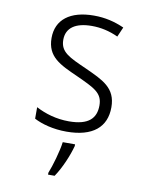

<svg xmlns="http://www.w3.org/2000/svg" viewBox="-85 -605 701 890"><g transform="rotate(10 265.0 -160.5)"><path d="M252 10C376 10 438 -44 438 -137C438 -229 375 -255 290 -294C207 -331 164 -349 164 -407C164 -464 208 -493 284 -493C326 -493 367 -484 408 -465L428 -511C383 -531 338 -542 285 -542C173 -542 109 -492 109 -406C109 -317 171 -290 256 -252C343 -212 382 -195 382 -136C382 -76 348 -39 255 -39C195 -39 143 -55 99 -78V-24C135 -5 189 10 252 10ZM203 212V221H234C264 177 290 114 302 69V61H244C239 103 217 178 203 212Z"/></g></svg>

Font: Noto Sans Mono Condensed Light
Style: Regular
Weight: 300
Width: 3
Designer: Monotype Design Team
Foundry: Monotype Imaging Inc.
Version: Version 2.014